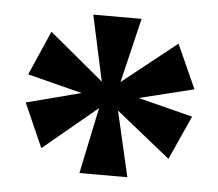

<svg xmlns="http://www.w3.org/2000/svg" viewBox="-38 -801 548 483"><g transform="rotate(5 236.0 -560.0)"><path d="M179 -360H300L262 -525L399 -415L449 -526L311 -561L449 -595L399 -706L262 -597L301 -760H179L215 -594L78 -708L29 -596L167 -561L29 -525L78 -414L214 -527Z"/></g></svg>

Font: Noto Serif Tamil SemiCondensed Black
Style: Regular
Weight: 900
Width: 4
Designer: Indian Type Foundry, Tom Grace, and the Monotype Design Team
Foundry: Monotype Imaging Inc.
Version: Version 2.004